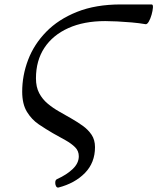

<svg xmlns="http://www.w3.org/2000/svg" viewBox="-20 -683 709 865"><path d="M243 162Q236 163 232 155Q228 147 229 137Q230 127 237 124Q281 104 308 78Q335 52 335 21Q335 -3 318.5 -19.5Q302 -36 275.5 -51Q249 -66 218 -83Q187 -101 155 -122.5Q123 -144 101.5 -179Q80 -214 80 -270Q80 -343 106.5 -413Q133 -483 188 -539.5Q243 -596 327 -629.5Q411 -663 525 -663H663Q670 -663 669 -649Q668 -635 663 -617Q658 -599 650.5 -586Q643 -573 636 -574Q607 -579 573 -582Q539 -585 507.5 -586.5Q476 -588 454 -588Q358 -588 288 -556.5Q218 -525 180 -467.5Q142 -410 142 -330Q142 -291 156.5 -263.5Q171 -236 195 -216Q219 -196 246.5 -180.5Q274 -165 300 -150Q328 -134 352.5 -116.5Q377 -99 392.5 -76Q408 -53 408 -20Q408 50 362.5 96.5Q317 143 243 162Z"/></svg>

Font: Junicode
Style: Italic
Weight: 400
Italic angle: -11°
Designer: Peter S. Baker
Version: Version 2.100; ttfautohint (v1.8.4)